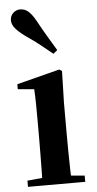

<svg xmlns="http://www.w3.org/2000/svg" viewBox="-58 -890 466 925"><g transform="rotate(-5 174.5 -427.5)"><path d="M39 0V-30L146 -40H208L316 -30V0ZM110 0Q111 -25 111.5 -67Q112 -109 112.5 -154.5Q113 -200 113 -235V-308Q113 -358 112.5 -394Q112 -430 110 -466L31 -473V-497L238 -550L251 -542L247 -388V-235Q247 -200 247.5 -154.5Q248 -109 249 -67Q250 -25 251 0ZM237 -644 217 -628Q190 -650 161.5 -673Q133 -696 89 -726Q59 -748 43 -767Q27 -786 27 -806Q27 -828 42 -841.5Q57 -855 75 -855Q97 -855 114 -841Q131 -827 149 -795Q177 -744 198 -709Q219 -674 237 -644Z"/></g></svg>

Font: Noto Serif TC
Style: Bold
Weight: 700
Designer: Ryoko NISHIZUKA 西塚涼子 (kana & ideographs); Frank Grießhammer (Latin, Greek & Cyrillic); Wenlong ZHANG 张文龙 (bopomofo); San
Foundry: Adobe
Version: Version 2.002-H1;hotconv 1.1.0;makeotfexe 2.6.0